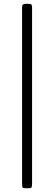

<svg xmlns="http://www.w3.org/2000/svg" viewBox="-20 -785 287 1017"><path d="M96.9 187V-746.1Q96.9 -757.8 102.2 -761.4Q107.4 -764.9 117.9 -764.9H125Q140.4 -764.9 145.1 -761.7Q149.9 -758.5 149.9 -745.1V187Q149.9 206.8 145.1 209.4Q140.4 211.9 135 211.9H114Q102.3 211.9 99.6 207.6Q96.9 203.4 96.9 187Z"/></svg>

Font: Fanwood Text
Style: Regular
Weight: 400
Version: Version 1.1001